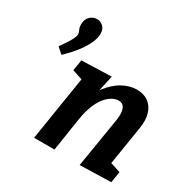

<svg xmlns="http://www.w3.org/2000/svg" viewBox="-174 -954 1117 1125"><g transform="rotate(30 384.5 -391.0)"><path d="M92 -501 52 -536Q86 -583 101 -610.5Q116 -638 116 -653Q116 -666 109 -679.5Q102 -693 102 -714Q102 -748 122 -767.5Q142 -787 169 -787Q192 -787 210.5 -770.5Q229 -754 229 -721Q229 -697 215.5 -664Q202 -631 172 -590Q142 -549 92 -501ZM507 5 562 -330Q567 -361 564.5 -385Q562 -409 550.5 -423Q539 -437 517 -437Q496 -437 473 -424Q450 -411 429.5 -385.5Q409 -360 393.5 -320.5Q378 -281 369 -227L334 0H196L276 -503L325 -416L197 -458L209 -531L411 -538L374 -368L330 -292Q350 -381 391.5 -437Q433 -493 482 -519.5Q531 -546 577 -546Q624 -546 655.5 -523.5Q687 -501 700 -459.5Q713 -418 704 -361L658 -74L598 -118L730 -76L718 -1Z"/></g></svg>

Font: Bitter Thin
Style: Bold Italic
Weight: 700
Italic angle: -9°
Version: Version 3.021